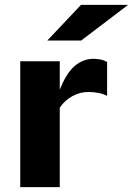

<svg xmlns="http://www.w3.org/2000/svg" viewBox="-20 -767 545 787"><path d="M63 0V-516H225V-399Q250 -464 284.5 -495Q319 -526 365 -526Q382 -525 393 -523Q404 -521 419 -513V-374Q404 -382 384 -386Q364 -390 343 -390Q307 -390 276 -372.5Q245 -355 225 -326V0ZM174 -601 312 -747H505L313 -601Z"/></svg>

Font: Red Hat Text VF
Style: Regular
Weight: 300
Designer: Pentagram, MCKL
Foundry: Pentagram, MCKL
Version: Version 1.023